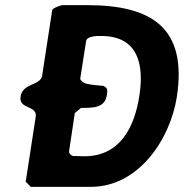

<svg xmlns="http://www.w3.org/2000/svg" viewBox="-20 -727 715 747"><path d="M80 -20 100 0H333C522 0 643 -189 668 -350C709 -618 572 -707 319 -707H222C217 -706 184 -696 183 -687L144 -433C138 -393 68 -405 60 -351C52 -301 126 -318 119 -273ZM271 -287 295 -307C341 -308 388 -305 396 -358C398 -374 401 -385 381 -393C376 -394 319 -396 303 -407C299 -409 292 -418 292 -420L315 -567C318 -589 366 -587 374 -587C515 -587 542 -480 522 -353C503 -233 448 -119 308 -119C301 -119 272 -120 266 -120C257 -121 247 -130 249 -140Z"/></svg>

Font: Asimov Print
Style: CIt
Weight: 500
Designer: Google
Version: Version 2.000980: 2014